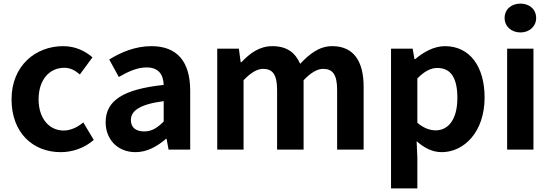

<svg xmlns="http://www.w3.org/2000/svg" viewBox="-20 -830 3058 1065"><path d="M317 14C379 14 447 -7 500 -54L442 -151C411 -125 373 -106 333 -106C252 -106 194 -174 194 -279C194 -385 252 -454 337 -454C369 -454 395 -441 423 -417L493 -512C452 -547 399 -574 330 -574C178 -574 44 -466 44 -279C44 -94 162 14 317 14Z M732 14C796 14 852 -18 901 -60H904L915 0H1035V-327C1035 -489 962 -574 820 -574C732 -574 652 -541 586 -500L639 -403C691 -433 741 -456 793 -456C862 -456 886 -414 888 -359C663 -335 566 -272 566 -152C566 -57 632 14 732 14ZM780 -101C737 -101 706 -120 706 -164C706 -214 752 -251 888 -269V-156C853 -121 822 -101 780 -101Z M1185 0H1331V-385C1371 -427 1407 -448 1439 -448C1492 -448 1517 -417 1517 -331V0H1664V-385C1704 -427 1740 -448 1772 -448C1825 -448 1850 -417 1850 -331V0H1997V-349C1997 -490 1942 -574 1823 -574C1750 -574 1696 -530 1645 -476C1618 -538 1571 -574 1491 -574C1418 -574 1366 -534 1319 -485H1315L1305 -560H1185Z M2149 215H2295V45L2291 -47C2334 -8 2381 14 2430 14C2553 14 2668 -97 2668 -289C2668 -461 2586 -574 2448 -574C2388 -574 2330 -542 2283 -502H2279L2269 -560H2149ZM2397 -107C2367 -107 2331 -118 2295 -149V-395C2334 -434 2368 -453 2406 -453C2483 -453 2517 -394 2517 -287C2517 -165 2465 -107 2397 -107Z M2793 0H2939V-560H2793ZM2867 -650C2917 -650 2954 -684 2954 -730C2954 -778 2917 -810 2867 -810C2816 -810 2779 -778 2779 -730C2779 -684 2816 -650 2867 -650Z"/></svg>

Font: Source Han Sans Old Style Bold
Style: Regular
Weight: 700
Designer: Ryoko NISHIZUKA (kana & ideographs); Paul D. Hunt (Latin, Greek & Cyrillic); Wenlong ZHANG (bopomofo); Sandoll Communica
Foundry: Adobe Systems Incorporated
Version: Version 1.004;PS 1.004;hotconv 1.0.81;makeotf.lib2.5.63406